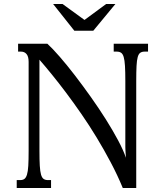

<svg xmlns="http://www.w3.org/2000/svg" viewBox="-20 -933 818 953"><path d="M589.4 0Q563 -64 529.5 -127.2Q496.1 -190.4 459.5 -250.7Q422.9 -311 384 -367.2Q345.2 -423.3 308.1 -472.7Q271 -522 237.1 -563.7Q203.1 -605.5 175.8 -636.7V-184.6Q175.8 -138.7 177.5 -110.1Q179.2 -81.5 183.8 -65.9Q188.5 -50.3 196.8 -44.7Q205.1 -39.1 218.3 -39.1H233.4V0H63V-39.1H80.1Q92.8 -39.1 100.8 -44.7Q108.9 -50.3 113.8 -65.9Q118.7 -81.5 120.4 -110.1Q122.1 -138.7 122.1 -185.1V-626Q122.1 -652.3 111.8 -664.6Q101.6 -676.8 84.5 -676.8H69.8V-715.8H215.3Q241.2 -691.9 276.9 -650.9Q312.5 -609.9 351.6 -559.1Q390.6 -508.3 430.7 -451.9Q470.7 -395.5 505.4 -340.6Q540 -285.6 566.4 -236.1Q592.8 -186.5 605 -149.9Q604.5 -156.7 604 -165Q603.5 -173.3 603 -181.2Q602.5 -189 602.3 -195.6Q602.1 -202.1 602.1 -205.6V-531.2Q602.1 -577.1 600.3 -605.7Q598.6 -634.3 594 -649.9Q589.4 -665.5 581.1 -671.1Q572.8 -676.8 559.6 -676.8H544.4V-715.8H714.8V-676.8H697.8Q684.6 -676.8 676.3 -671.1Q668 -665.5 663.6 -649.9Q659.2 -634.3 657.7 -605.5Q656.2 -576.7 656.2 -530.8V0ZM399.4 -834 506.8 -913.1H552.7L442.9 -780.3H349.1L243.7 -913.1H290.5Z"/></svg>

Font: Arian Grqi
Style: Regular
Weight: 400
Designer: Ruben Hakobyan (Tarumian)
Foundry: Ruben Hakobyan (Tarumian)
Version: Version 1.003